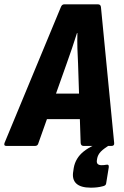

<svg xmlns="http://www.w3.org/2000/svg" viewBox="-48 -675 575 888"><path d="M-18 0Q-32 0 -27 -14L233 -641Q238 -655 249 -655H405Q418 -655 419 -641L480 -14Q482 0 467 0H339Q326 0 325 -14L313 -381Q311 -416 310 -451.5Q309 -487 310 -522H308Q297 -487 285 -451.5Q273 -416 260 -380L130 -14Q127 0 114 0ZM146 -124 186 -242H336L340 -124ZM372 193Q325 193 304.5 173.5Q284 154 291 116L293 102Q301 56 339 25.5Q377 -5 452 -28L467 -9Q433 11 418.5 26Q404 41 401 60L400 67Q397 89 422 89Q428 89 433 88.5Q438 88 443 87Q457 84 455 99L443 173Q442 183 429 186Q414 190 400.5 191.5Q387 193 372 193Z"/></svg>

Font: Sofia Sans Condensed Black
Style: Italic
Weight: 900
Italic angle: -9°
Version: Version 4.100